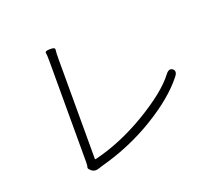

<svg xmlns="http://www.w3.org/2000/svg" viewBox="-119 -903 1239 1075"><g transform="rotate(-20 500.0 -365.5)"><path d="M301 -7Q274 3 256 -12Q238 -27 241.5 -34.5Q245 -42 245 -67V-656Q245 -704 242.5 -716Q240 -728 271 -728Q302 -729 299.5 -714.5Q297 -700 297 -657V-66Q297 -61 302 -62Q458 -100 613 -192Q775 -289 837 -372Q859 -401 879 -386Q899 -370 876 -342Q799 -244 648.5 -152.5Q498 -61 323 -14Q306 -9 301 -7Z"/></g></svg>

Font: Resource Han Rounded KR Light
Style: Regular
Weight: 300
Designer: Cyano Hao (round all glyphs); Ryoko NISHIZUKA 西塚涼子 (kana, bopomofo & ideographs); Paul D. Hunt (Latin, Greek & Cyrillic)
Foundry: Cyano Hao
Version: 0.990